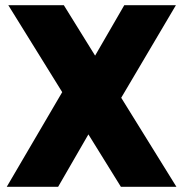

<svg xmlns="http://www.w3.org/2000/svg" viewBox="-20 -720 706 740"><path d="M12 -700H226L660 0H446ZM238 -396 394 -329 204 0H6ZM271 -375 459 -700H658L427 -309Z"/></svg>

Font: Pathway Extreme SemiCondensed ExtraBold
Style: Regular
Weight: 800
Width: 4
Version: Version 1.001;gftools[0.9.26]